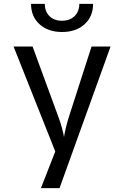

<svg xmlns="http://www.w3.org/2000/svg" viewBox="-20 -970 640 990"><path d="M191 0 265 -189 50 -730H148L279 -373Q292 -339 300 -308.5Q308 -278 310 -263Q312 -278 319 -308.5Q326 -339 337 -373L452 -730H550L287 0ZM300 -805Q228 -805 184 -845Q140 -885 140 -950H211Q211 -911 235 -887Q259 -863 299 -863Q340 -863 364.5 -887Q389 -911 389 -950H460Q460 -885 416 -845Q372 -805 300 -805Z"/></svg>

Font: JetBrains Mono Zero
Style: Regular-Zero
Weight: 400
Designer: Philipp Nurullin, Konstantin Bulenkov
Foundry: JetBrains
Version: Version 2.211